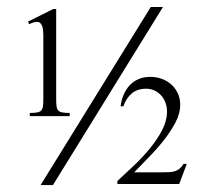

<svg xmlns="http://www.w3.org/2000/svg" viewBox="-20 -528 620 554"><path d="M497.1 2.9H318.8V-5.9Q342.3 -27.3 367.7 -51.5Q393.1 -75.7 413.8 -101.3Q434.6 -127 448.2 -153.3Q461.9 -179.7 461.9 -206.1Q461.9 -218.8 457.8 -230.7Q453.6 -242.7 445.8 -251.7Q438 -260.7 426.8 -266.4Q415.5 -272 401.9 -272Q376.5 -272 360.4 -258.5Q344.2 -245.1 335.9 -221.2H328.1Q330.1 -239.3 336.7 -254.6Q343.3 -270 353.8 -281.5Q364.3 -293 379.4 -299.6Q394.5 -306.2 414.1 -306.2Q431.2 -306.2 446.8 -300.5Q462.4 -294.9 474.1 -284.4Q485.8 -273.9 492.9 -259Q500 -244.1 500 -226.1Q500 -200.2 485.6 -173.3Q471.2 -146.5 450.7 -120.8Q430.2 -95.2 407.2 -72Q384.3 -48.8 367.2 -30.8H445.8Q458 -30.8 467.5 -31.2Q477.1 -31.7 484.4 -33.9Q491.7 -36.1 497.8 -41Q503.9 -45.9 509.8 -55.2H519ZM132.8 5.9H97.2L415 -507.8H450.2ZM65.9 -192.9V-202.1Q79.6 -202.1 87.4 -203.6Q95.2 -205.1 99.1 -209.5Q103 -213.9 104 -221.9Q105 -230 105 -243.2V-427.7Q105 -434.1 104.2 -440.9Q103.5 -447.8 101.6 -452.9Q99.6 -458 96.2 -461.4Q92.8 -464.8 87.9 -464.8Q81.1 -464.8 75.2 -462.9Q69.3 -460.9 64 -458L61 -465.8L133.8 -502H142.1V-243.2Q142.1 -230 143.1 -221.9Q144 -213.9 147.9 -209.5Q151.9 -205.1 159.7 -203.6Q167.5 -202.1 181.2 -202.1V-192.9Z"/></svg>

Font: Scheherazade
Style: Regular
Weight: 400
Designer: SIL International
Foundry: SIL International
Version: Version 2.100 (build 932/914)